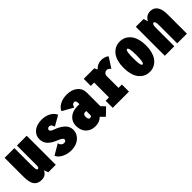

<svg xmlns="http://www.w3.org/2000/svg" viewBox="180 -1417 2341 2341"><g transform="rotate(-45 1350.0 -247.0)"><path d="M159.5 10Q93.5 10 61.2 -32.8Q29 -75.5 29 -173V-501H197V-204Q197 -153 201.8 -135Q206.5 -117 219.5 -117Q238.5 -117 241 -155V-501H410V0H281L261 -54.5Q230.5 10 159.5 10Z M671 11Q604.5 11 549.2 -17.2Q494 -45.5 477 -89L612 -168Q628 -115 669 -115Q705 -115 705 -144Q705 -158 686 -170.8Q667 -183.5 629 -199Q598 -211.5 575.2 -225Q552.5 -238.5 531.8 -257.8Q511 -277 500 -303.2Q489 -329.5 489 -362Q489 -409 515.2 -443.8Q541.5 -478.5 583.2 -495.2Q625 -512 676 -512Q743.5 -512 793.2 -484.2Q843 -456.5 862 -411L731 -336.5Q725.5 -359.5 713.5 -374.2Q701.5 -389 683 -389Q668.5 -389 658.8 -380.5Q649 -372 649 -359.5Q649 -350 657 -342Q665 -334 673.8 -329.8Q682.5 -325.5 696.5 -320Q712.5 -314 722.8 -309.8Q733 -305.5 752.5 -296.2Q772 -287 785 -278Q798 -269 814.2 -255Q830.5 -241 840.5 -226.5Q850.5 -212 857.2 -192Q864 -172 864 -150Q864 -100 835 -62.2Q806 -24.5 762.8 -6.8Q719.5 11 671 11Z M1256 18 1203 -35Q1158 11 1086 11Q1012.5 11 965.8 -34.8Q919 -80.5 919 -161Q919 -232 969.2 -275.5Q1019.5 -319 1103 -319H1137V-327Q1137 -354 1131 -368.5Q1125 -383 1107.5 -383Q1075.5 -383 1062.5 -334L922 -413.5Q935.5 -454 987 -483Q1038.5 -512 1110 -512Q1195 -512 1247.5 -468.5Q1300 -425 1300 -355V-121L1348 -70ZM1110 -107Q1127.5 -107 1137 -122.5V-201H1113Q1081 -201 1081 -154Q1081 -107 1110 -107Z M1614 -122H1672V0H1392V-122H1450V-378H1392V-500H1574L1592 -460.5Q1639.5 -512 1705 -512Q1730 -512 1753 -505Q1776 -498 1787.2 -490.8Q1798.5 -483.5 1801 -479L1716 -347Q1709.5 -357.5 1696.5 -368.2Q1683.5 -379 1667 -379Q1646 -379 1631.8 -366.5Q1617.5 -354 1614 -334Z M2024 11Q1996.5 11 1970.5 3.5Q1944.5 -4 1918.5 -23.2Q1892.5 -42.5 1873.2 -71.2Q1854 -100 1842 -146.5Q1830 -193 1830 -251Q1830 -309 1842 -355Q1854 -401 1873.2 -429.8Q1892.5 -458.5 1918.2 -477.8Q1944 -497 1970.2 -504.5Q1996.5 -512 2024 -512Q2051 -512 2077 -504.5Q2103 -497 2129 -477.8Q2155 -458.5 2174.2 -429.8Q2193.5 -401 2205.8 -355Q2218 -309 2218 -251Q2218 -193 2205.8 -146.5Q2193.5 -100 2174.2 -71.2Q2155 -42.5 2129 -23.2Q2103 -4 2077 3.5Q2051 11 2024 11ZM2024 -117Q2028.5 -117 2032.2 -119.8Q2036 -122.5 2039.5 -131Q2043 -139.5 2045.5 -154Q2048 -168.5 2049.5 -193Q2051 -217.5 2051 -251Q2051 -284 2049.5 -308.2Q2048 -332.5 2045.5 -346.8Q2043 -361 2039.5 -369.5Q2036 -378 2032.2 -381Q2028.5 -384 2024 -384Q2015 -384 2009.5 -375Q2004 -366 2000 -335.5Q1996 -305 1996 -251Q1996 -196.5 2000.2 -165.5Q2004.5 -134.5 2010 -125.8Q2015.5 -117 2024 -117Z M2290 0V-500H2424L2441.5 -443Q2478.5 -511 2547.5 -511Q2609.5 -511 2640.2 -464.8Q2671 -418.5 2671 -336V0H2504V-312Q2504 -383 2480 -383Q2457.5 -383 2454 -332V0Z"/></g></svg>

Font: League Mono Condensed ExtraBold
Style: Regular
Weight: 800
Width: 1
Designer: Tyler Finck
Foundry: The League of Moveable Type / Tyler Finck
Version: Version 2.210